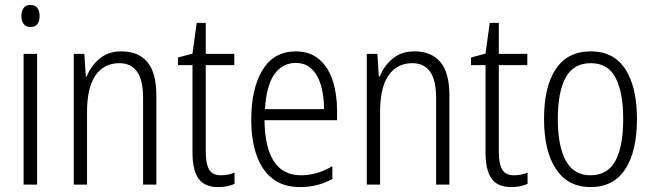

<svg xmlns="http://www.w3.org/2000/svg" viewBox="-20 -751 2659 781"><path d="M104 -731Q123 -731 132 -718.5Q141 -706 141 -686Q141 -641 104 -641Q86 -641 76.5 -653Q67 -665 67 -686Q67 -706 76 -718.5Q85 -731 104 -731ZM131 -532V0H76V-532Z M474 -542Q543 -542 579.5 -498.5Q616 -455 616 -363V0H562V-353Q562 -425 537.5 -459.5Q513 -494 466 -494Q403 -494 368.5 -444.5Q334 -395 334 -294V0H280V-532H323L329 -440H333Q349 -482 384.5 -512Q420 -542 474 -542Z M879 -38Q894 -38 908.5 -41Q923 -44 934 -49V-3Q921 3 904 6.5Q887 10 867 10Q812 10 787.5 -24.5Q763 -59 763 -130V-486H704V-517L763 -533L780 -658H817V-532H933V-486H817V-133Q817 -85 830.5 -61.5Q844 -38 879 -38Z M1183 -542Q1241 -542 1278.5 -509.5Q1316 -477 1333.5 -422.5Q1351 -368 1351 -303V-262H1056Q1057 -152 1094 -95Q1131 -38 1205 -38Q1269 -38 1332 -75V-23Q1303 -7 1271 1.5Q1239 10 1201 10Q1133 10 1089 -24Q1045 -58 1023.5 -120Q1002 -182 1002 -264Q1002 -391 1048 -466.5Q1094 -542 1183 -542ZM1183 -495Q1128 -495 1095.5 -448Q1063 -401 1058 -307H1298Q1298 -359 1286 -402Q1274 -445 1248.5 -470Q1223 -495 1183 -495Z M1666 -542Q1735 -542 1771.5 -498.5Q1808 -455 1808 -363V0H1754V-353Q1754 -425 1729.5 -459.5Q1705 -494 1658 -494Q1595 -494 1560.5 -444.5Q1526 -395 1526 -294V0H1472V-532H1515L1521 -440H1525Q1541 -482 1576.5 -512Q1612 -542 1666 -542Z M2071 -38Q2086 -38 2100.5 -41Q2115 -44 2126 -49V-3Q2113 3 2096 6.5Q2079 10 2059 10Q2004 10 1979.5 -24.5Q1955 -59 1955 -130V-486H1896V-517L1955 -533L1972 -658H2009V-532H2125V-486H2009V-133Q2009 -85 2022.5 -61.5Q2036 -38 2071 -38Z M2571 -267Q2571 -136 2523.5 -63Q2476 10 2382 10Q2290 10 2241.5 -63.5Q2193 -137 2193 -267Q2193 -399 2241 -470.5Q2289 -542 2383 -542Q2477 -542 2524 -469Q2571 -396 2571 -267ZM2249 -267Q2249 -157 2281.5 -97.5Q2314 -38 2382 -38Q2451 -38 2483 -96.5Q2515 -155 2515 -267Q2515 -373 2484.5 -433.5Q2454 -494 2383 -494Q2313 -494 2281 -435.5Q2249 -377 2249 -267Z"/></svg>

Font: Noto Sans Ethiopic Condensed Light
Style: Regular
Weight: 300
Width: 3
Designer: Monotype Design Team
Foundry: Monotype Imaging Inc.
Version: Version 2.102; ttfautohint (v1.8.4.7-5d5b)